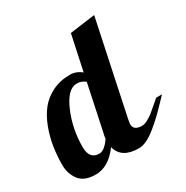

<svg xmlns="http://www.w3.org/2000/svg" viewBox="-180 -835 943 975"><g transform="rotate(-30 291.0 -347.0)"><path d="M355 -680 503 -700 389 -160Q384 -133 384 -128Q384 -91 434 -91Q448 -91 466.5 -101Q485 -111 499 -122Q513 -133 535 -152.5Q557 -172 566 -179H600Q596 -175 566.5 -144Q537 -113 517.5 -94.5Q498 -76 468 -51Q438 -26 411.5 -13Q385 0 363 0Q261 0 242 -76Q182 6 106 6Q40 6 11 -31.5Q-18 -69 -18 -121Q-18 -175 -10 -226.5Q-2 -278 17 -328.5Q36 -379 65 -416Q94 -453 140 -476Q186 -499 244 -499Q281 -499 311 -474ZM252 -443Q198 -443 157.5 -349Q117 -255 117 -148Q117 -77 175 -77Q205 -77 239 -127Q240 -142 245 -160L301 -425Q280 -443 252 -443Z"/></g></svg>

Font: Lobster 1.3
Style: Regular
Weight: 400
Designer: Pablo Impallari
Foundry: Pablo Impallari. www.impallari.com
Version: Version 1.003 2010